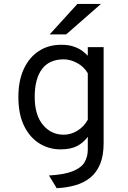

<svg xmlns="http://www.w3.org/2000/svg" viewBox="-20 -752 656 982"><path d="M270 210.5 230.5 145.5Q310.5 141 353.5 123.2Q396.5 105.5 412.8 77.2Q429 49 429 13.5V-52.5Q407 -22 374.2 -5Q341.5 12 289 12Q231 12 182 -18Q133 -48 103.5 -107.5Q74 -167 74 -256Q74 -340 102 -399.8Q130 -459.5 179 -491.2Q228 -523 292.5 -523Q331 -523 358 -513.5Q385 -504 402.2 -490.8Q419.5 -477.5 429 -467V-511H510V-19.5Q510 44 492 87.2Q474 130.5 441.5 156.8Q409 183 365.2 195.5Q321.5 208 270 210.5ZM306 -63Q342 -63 375.5 -83.2Q409 -103.5 429 -139.5V-377.5Q409 -411.5 374.2 -430Q339.5 -448.5 306 -448.5Q232 -448.5 194.8 -398.8Q157.5 -349 157.5 -256Q157.5 -164.5 199.2 -113.8Q241 -63 306 -63ZM234 -576 376 -732H496.5L318.5 -576Z"/></svg>

Font: Overpass Mono
Style: Regular
Weight: 400
Designer: Delve Withrington, Dave Bailey
Foundry: Delve Fonts LLC
Version: Version 4.000